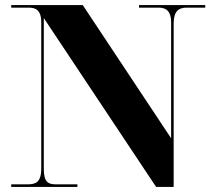

<svg xmlns="http://www.w3.org/2000/svg" viewBox="-20 -734 838 754"><path d="M24 0H284V-10H201C170 -10 152 -17 152 -72V-663L593 0H662V-642C662 -691 683 -704 712 -704H786V-714H526V-704H603C630 -704 652 -693 652 -646V-191L305 -714H24V-704H92C118 -704 142 -697 142 -646V-72C142 -17 119 -10 87 -10H24Z"/></svg>

Font: Noto Serif Display ExtraBold
Style: Regular
Weight: 800
Designer: Monotype Design Team
Foundry: Monotype Imaging Inc.
Version: Version 2.009